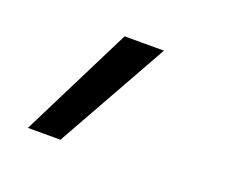

<svg xmlns="http://www.w3.org/2000/svg" viewBox="-67 -247 634 532"><g transform="rotate(20 250.0 19.0)"><path d="M55 184 220 -146H336L151 184Z"/></g></svg>

Font: Iosevka Aile Medium
Style: Italic
Weight: 500
Italic angle: -9°
Designer: Belleve Invis
Foundry: Belleve Invis
Version: Version 31.1.0; ttfautohint (v1.8.4)